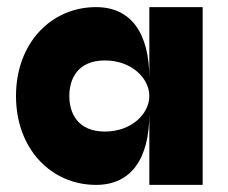

<svg xmlns="http://www.w3.org/2000/svg" viewBox="-20 -520 640 540"><path d="M250 0C350 0 400 -75 400 -200V0H550V-500H400V-300C400 -425 350 -500 250 -500C125 -500 25 -400 25 -250C25 -100 125 0 250 0ZM175 -250C175 -300 200 -350 275 -350C350 -350 400 -300 400 -250C400 -200 350 -150 275 -150C200 -150 175 -200 175 -250Z"/></svg>

Font: LS-VG5000 Bold
Style: Regular
Weight: 400
Designer: Justin Bihan, 2021
Foundry: Justin Bihan, 2021
Version: Version 1.000;Glyphs 3.1.2 (3151)